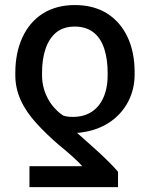

<svg xmlns="http://www.w3.org/2000/svg" viewBox="-20 -573 605 776"><path d="M457 121.1C411.2 68.2 347.7 14.2 291.2 -36.2C298.3 -36.2 299.7 -36.2 308.2 -37.6C397.4 -49 462.7 -95.2 497.9 -161.9C515.3 -195.3 524.1 -231.9 524.1 -272V-282C524.1 -388.8 485.1 -472.7 413 -518.5C376.8 -541.2 333.1 -552.6 282.3 -552.6C180.4 -552.6 108.3 -503.6 70.3 -421.2C51.5 -380 41.9 -332.4 41.9 -278.4V-268.5C41.9 -195.7 74.2 -133.2 127.1 -74.9C153.8 -45.5 184.3 -16 218.8 13.5C257.5 44.4 299.7 83.1 312.5 98.7H99.1V183.2H457ZM415.1 -268.5C415.1 -172.6 369 -100.5 275.2 -100.5C259.6 -100.5 247.5 -101.9 235.8 -105.8C191.4 -134.6 149.9 -192.8 149.9 -268.5V-278.4C149.9 -349.8 167.6 -408.7 206.7 -441.4C226.2 -457.4 251.4 -465.6 282.3 -465.6C346.2 -465.6 384.2 -430.4 402 -373.9C410.9 -345.5 415.1 -313.6 415.1 -278.4Z"/></svg>

Font: Inter 465
Style: Regular
Weight: 400
Designer: Rasmus Andersson
Foundry: rsms
Version: Version 3.019;Glyphs 3.1.2 (3151)